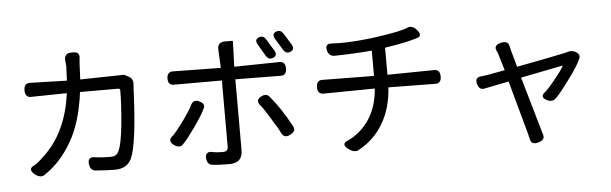

<svg xmlns="http://www.w3.org/2000/svg" viewBox="-53 -980 4107 1291"><g transform="rotate(-5 2000.0 -335.0)"><path d="M474.6 -762.7Q493.2 -762.7 502 -753.4Q510.7 -744.1 510.7 -728.5Q510.7 -725.6 506.8 -682.6L502 -577.1L798.8 -583Q799.8 -583 800.8 -582L824.2 -569.3Q856.4 -554.7 856.4 -520.5Q856.4 -516.6 854.5 -495.1Q838.9 -113.3 793.9 -15.6Q762.7 47.9 681.6 47.9Q641.6 47.9 553.7 42Q536.1 41 524.9 30.3Q513.7 19.5 510.7 -3.9Q509.8 -9.8 509.8 -14.6Q509.8 -33.2 518.1 -41Q526.4 -48.8 540 -48.8Q543 -48.8 544.9 -48.8Q595.7 -41 660.2 -41Q700.2 -41 712.9 -70.3Q712.9 -70.3 713.9 -70.3Q738.3 -120.1 751 -255.4Q763.7 -390.6 763.7 -478.5Q763.7 -486.3 760.3 -489.7Q756.8 -493.2 750 -493.2H493.2Q466.8 -288.1 391.6 -160.2Q317.4 -32.2 210 39.1Q198.2 48.8 183.6 48.8Q164.1 48.8 141.6 31.2Q119.1 12.7 119.1 -2Q119.1 -14.6 133.8 -23.4Q134.8 -23.4 134.8 -24.4Q165 -37.1 208 -81.1Q209 -81.1 213.4 -85Q217.8 -88.9 226.6 -98.6Q370.1 -241.2 404.3 -493.2L160.2 -489.3Q143.6 -489.3 133.8 -499Q122.1 -510.7 122.1 -536.6Q122.1 -562.5 133.8 -574.2Q143.6 -584 160.2 -584L412.1 -577.1L416 -675.8Q412.1 -716.8 412.1 -719.7Q412.1 -740.2 423.3 -751.5Q434.6 -762.7 457 -762.7Z M1688.5 -346.7Q1694.3 -352.5 1706.5 -358.9Q1718.8 -365.2 1732.4 -365.2Q1750 -365.2 1762.7 -347.7Q1829.1 -270.5 1900.4 -139.6Q1906.2 -129.9 1906.2 -119.1Q1906.2 -108.4 1895.5 -96.7Q1888.7 -90.8 1875.5 -83.5Q1862.3 -76.2 1848.6 -76.2Q1830.1 -76.2 1819.3 -95.7Q1819.3 -95.7 1818.4 -95.7Q1803.7 -129.9 1753.9 -208Q1706.1 -287.1 1687.5 -304.7Q1687.5 -305.7 1687.5 -305.7Q1679.7 -316.4 1679.7 -326.7Q1679.7 -336.9 1688.5 -346.7ZM1316.4 -327.1Q1316.4 -317.4 1309.6 -306.6Q1295.9 -273.4 1238.3 -191.4Q1180.7 -110.4 1155.3 -85.9Q1142.6 -70.3 1126.5 -70.3Q1110.4 -70.3 1091.8 -83Q1069.3 -98.6 1069.3 -115.2Q1069.3 -127 1079.1 -137.7Q1080.1 -137.7 1082.5 -139.6Q1085 -141.6 1090.8 -147.5Q1117.2 -173.8 1162.1 -235.4Q1217.8 -313.5 1231.4 -344.7Q1234.4 -350.6 1240.2 -356.4Q1250 -366.2 1262.7 -366.2Q1275.4 -366.2 1287.1 -360.4Q1316.4 -346.7 1316.4 -327.1ZM1739.3 -757.8Q1758.8 -757.8 1771.5 -735.4L1819.3 -657.2Q1827.1 -644.5 1827.1 -634.8Q1827.1 -618.2 1807.6 -609.4Q1797.9 -605.5 1790 -605.5Q1770.5 -605.5 1757.8 -627.9L1710.9 -708Q1703.1 -720.7 1703.1 -730.5Q1703.1 -740.2 1709 -745.6Q1714.8 -751 1723.1 -754.4Q1731.4 -757.8 1739.3 -757.8ZM1858.4 -786.1Q1877.9 -786.1 1890.6 -764.6L1938.5 -687.5Q1946.3 -674.8 1946.3 -665Q1946.3 -648.4 1926.8 -639.6Q1918 -635.7 1910.2 -635.7Q1890.6 -635.7 1877 -658.2L1830.1 -735.4Q1822.3 -748 1822.3 -757.8Q1822.3 -774.4 1840.8 -782.2Q1850.6 -786.1 1858.4 -786.1ZM1444.3 -701.2Q1444.3 -723.6 1456.1 -734.9Q1467.8 -746.1 1490.2 -747.1H1542Q1543.9 -747.1 1545.4 -745.6Q1546.9 -744.1 1546.9 -742.2L1541 -572.3L1848.6 -577.1Q1865.2 -577.1 1875 -567.4Q1886.7 -555.7 1886.7 -530.8Q1886.7 -505.9 1876 -495.1Q1865.2 -484.4 1848.6 -484.4L1541 -487.3V-7.8Q1541 33.2 1519 55.2Q1497.1 77.1 1450.2 77.1Q1377.9 77.1 1340.8 72.3Q1323.2 71.3 1312 60.1Q1300.8 48.8 1298.8 25.4Q1298.8 22.5 1298.8 19.5Q1298.8 1 1307.1 -7.3Q1315.4 -15.6 1328.1 -15.6Q1331.1 -15.6 1335 -15.6Q1367.2 -7.8 1416 -7.8Q1433.6 -7.8 1441.9 -16.1Q1450.2 -24.4 1450.2 -41V-487.3H1125Q1107.4 -487.3 1097.2 -497.6Q1086.9 -507.8 1086.9 -531.7Q1086.9 -555.7 1097.7 -566.4Q1108.4 -577.1 1125 -577.1L1450.2 -572.3Q1444.3 -699.2 1444.3 -701.2Z M2168.9 -643.6Q2168.9 -656.2 2176.3 -663.6Q2183.6 -670.9 2199.2 -670.9Q2230.5 -668.9 2262.7 -668.9Q2374 -668.9 2508.8 -687.5Q2683.6 -711.9 2726.6 -733.4Q2731.4 -736.3 2742.2 -736.3Q2767.6 -736.3 2790 -707Q2803.7 -690.4 2803.7 -678.7Q2803.7 -670.9 2798.3 -665.5Q2793 -660.2 2781.2 -657.2Q2710.9 -633.8 2562.5 -611.3V-428.7L2879.9 -432.6Q2896.5 -432.6 2906.2 -422.9Q2918 -411.1 2918 -386.2Q2918 -361.3 2907.2 -350.6Q2896.5 -339.8 2879.9 -339.8L2561.5 -343.8Q2552.7 -203.1 2492.2 -101.6Q2432.6 0 2330.1 55.7Q2318.4 64.5 2303.7 64.5Q2283.2 64.5 2257.8 45.9Q2233.4 28.3 2233.4 13.7Q2233.4 2 2247.1 -5.9Q2248 -5.9 2248 -6.8Q2338.9 -43.9 2399.4 -129.9Q2460 -215.8 2469.7 -343.8L2121.1 -339.8Q2104.5 -339.8 2093.8 -350.6Q2083 -361.3 2083 -386.2Q2083 -411.1 2094.7 -422.9Q2104.5 -432.6 2121.1 -432.6L2471.7 -428.7V-599.6Q2354.5 -588.9 2218.8 -586.9Q2181.6 -586.9 2170.9 -627.9Q2168.9 -636.7 2168.9 -643.6Z M3302.7 -543Q3302.7 -553.7 3311.5 -562.5Q3320.3 -571.3 3340.8 -576.2Q3352.5 -579.1 3361.3 -579.1Q3390.6 -579.1 3396.5 -551.8L3404.3 -519.5L3435.5 -406.2Q3731.4 -462.9 3767.6 -471.7L3783.2 -476.6Q3793.9 -479.5 3804.7 -479.5Q3825.2 -479.5 3842.8 -466.8Q3860.4 -455.1 3860.4 -438.5Q3860.4 -427.7 3852.5 -416Q3837.9 -379.9 3776.4 -295.9Q3708 -202.1 3677.7 -173.8Q3663.1 -158.2 3643.6 -158.2Q3629.9 -158.2 3616.7 -165Q3603.5 -171.9 3596.7 -178.7Q3589.8 -185.5 3589.8 -194.3Q3589.8 -204.1 3602.5 -215.8Q3625 -232.4 3673.8 -292Q3722.7 -351.6 3739.3 -380.9Q3739.3 -381.8 3740.2 -383.3Q3741.2 -384.8 3741.2 -386.7Q3741.2 -386.7 3739.7 -386.7Q3738.3 -386.7 3736.3 -386.7L3456.1 -331.1L3570.3 65.4Q3572.3 71.3 3572.3 76.2Q3572.3 88.9 3562.5 98.6Q3552.7 108.4 3532.2 113.3Q3521.5 116.2 3512.7 116.2Q3497.1 116.2 3488.8 107.9Q3480.5 99.6 3478.5 87.9L3469.7 49.8L3370.1 -312.5L3204.1 -279.3Q3199.2 -278.3 3194.3 -278.3Q3179.7 -278.3 3170.4 -288.1Q3161.1 -297.9 3156.2 -314.5Q3154.3 -324.2 3154.3 -332Q3154.3 -345.7 3161.6 -353Q3168.9 -360.4 3182.6 -362.3L3230.5 -368.2Q3297.9 -379.9 3350.6 -390.6Q3322.3 -485.4 3314.5 -510.7Q3305.7 -528.3 3304.2 -532.2Q3302.7 -536.1 3302.7 -543Z"/></g></svg>

Font: TaiwanPearl
Style: Regular
Weight: 400
Version: Version 2.102